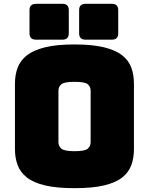

<svg xmlns="http://www.w3.org/2000/svg" viewBox="-20 -967 777 1002"><path d="M679 -189Q679 -143 665.5 -105.5Q652 -68 618 -41Q584 -14 523.5 0.5Q463 15 369 15Q275 15 214.5 0.5Q154 -14 120 -41Q86 -68 72 -105.5Q58 -143 58 -189V-530Q58 -576 72 -613.5Q86 -651 120 -678Q154 -705 214.5 -720Q275 -735 369 -735Q463 -735 523.5 -720Q584 -705 618 -678Q652 -651 665.5 -613.5Q679 -576 679 -530ZM285 -225Q285 -205 300 -191.5Q315 -178 369 -178Q424 -178 438.5 -191.5Q453 -205 453 -225V-494Q453 -514 438.5 -527Q424 -540 369 -540Q315 -540 300 -527Q285 -514 285 -494ZM306 -760H168Q134 -760 134 -793V-914Q134 -947 168 -947H306Q339 -947 339 -914V-793Q339 -760 306 -760ZM564 -760H426Q393 -760 393 -793V-914Q393 -947 426 -947H564Q597 -947 597 -914V-793Q597 -760 564 -760Z"/></svg>

Font: Bungee Spice
Style: Regular
Weight: 400
Designer: David Jonathan Ross
Foundry: David Jonathan Ross
Version: Version 2.000